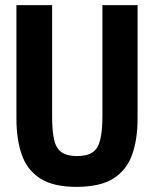

<svg xmlns="http://www.w3.org/2000/svg" viewBox="-20 -713 600 748"><path d="M278 15Q188 15 137 -17.5Q86 -50 65 -110Q44 -170 44 -251V-693H183V-260Q183 -202 191 -168Q199 -134 220.5 -119.5Q242 -105 280 -105Q319 -105 340.5 -119.5Q362 -134 370.5 -168.5Q379 -203 379 -261V-693H516V-251Q516 -170 494.5 -110Q473 -50 421.5 -17.5Q370 15 278 15Z"/></svg>

Font: Ubuntu Sans Mono
Style: Bold
Weight: 700
Monospace: yes
Designer: Dalton Maag Ltd
Foundry: Dalton Maag Ltd
Version: Version 1.006